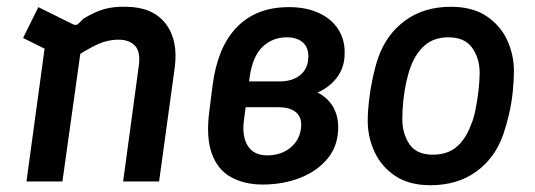

<svg xmlns="http://www.w3.org/2000/svg" viewBox="-20 -535 1577 566"><path d="M58 0 119 -447 167 -364 48 -423 93 -514 196 -463Q206 -459 212 -466L226 -480Q261 -501 288.5 -508.5Q316 -516 353 -515Q431 -514 468.5 -465Q506 -416 495 -335L449 0H343L389 -340Q395 -382 378 -400Q361 -418 330 -418Q311 -418 293.5 -413.5Q276 -409 254.5 -398Q233 -387 200 -366L221 -407L164 0Z M754 9Q701 9 661.5 -12.5Q622 -34 604.5 -82Q587 -130 597 -207L607 -286Q614 -338 630.5 -379.5Q647 -421 675 -451.5Q703 -482 742 -498Q781 -514 832 -514Q883 -514 920.5 -496.5Q958 -479 977.5 -448Q997 -417 996 -378Q996 -337 974 -307.5Q952 -278 916 -262Q945 -248 961 -221.5Q977 -195 977 -160Q977 -106 946.5 -68.5Q916 -31 865.5 -11Q815 9 754 9ZM768 -77Q811 -77 839.5 -102.5Q868 -128 868 -170Q867 -193 850 -206Q833 -219 800 -219H688L699 -295H804Q843 -295 866 -314.5Q889 -334 889 -369Q889 -396 872 -410.5Q855 -425 825 -425Q784 -425 754.5 -397.5Q725 -370 716 -308L699 -180Q693 -133 710.5 -105Q728 -77 768 -77Z M1249 11Q1186 11 1145 -16.5Q1104 -44 1084 -87.5Q1064 -131 1064 -179Q1064 -207 1068 -240.5Q1072 -274 1079 -306.5Q1086 -339 1095 -365Q1119 -434 1174.5 -474.5Q1230 -515 1309 -515Q1373 -515 1414 -487.5Q1455 -460 1475 -417Q1495 -374 1495 -325Q1495 -298 1491.5 -264Q1488 -230 1480.5 -198Q1473 -166 1464 -140Q1440 -70 1384.5 -29.5Q1329 11 1249 11ZM1256 -79Q1299 -79 1326 -102Q1353 -125 1368 -166Q1376 -183 1381.5 -210.5Q1387 -238 1390.5 -267.5Q1394 -297 1394 -320Q1394 -363 1372 -394Q1350 -425 1302 -425Q1260 -425 1233 -402Q1206 -379 1191 -339Q1184 -321 1178 -294.5Q1172 -268 1169 -239Q1166 -210 1166 -184Q1166 -141 1187 -110Q1208 -79 1256 -79Z"/></svg>

Font: Finlandica Medium
Style: Italic
Weight: 500
Italic angle: -8°
Designer: Niklas Ekholm, Juho Hiilivirta, Jaakko Suomalainen
Foundry: Helsinki Type Studio
Version: Version 1.063